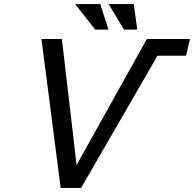

<svg xmlns="http://www.w3.org/2000/svg" viewBox="-20 -920 950 940"><path d="M471 -900 511 -775H446L348 -900ZM635 -900 652 -775H587L512 -900ZM377 0H277L183 -729H283L355 -112L699 -729H910L891 -647H751Z"/></svg>

Font: Miedinger
Style: Italic
Weight: 400
Italic angle: -13°
Version: Version 001.000